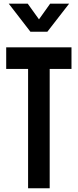

<svg xmlns="http://www.w3.org/2000/svg" viewBox="-20 -1002 414 1022"><path d="M129.5 0V-635H13V-750H360.5V-635H244.5V0ZM142 -833 26.5 -982.5H127.5L187.5 -899L247 -982.5H348L232 -833Z"/></svg>

Font: Mohave SemiBold
Style: Regular
Weight: 600
Designer: Gumpita Rahayu
Foundry: Tokotype
Version: Version 2.003